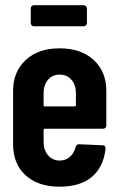

<svg xmlns="http://www.w3.org/2000/svg" viewBox="-20 -703 452 731"><path d="M298.8 -683.1Q303.7 -683.1 307.4 -679.4Q311 -675.8 311 -670.9V-615.2Q311 -610.4 307.4 -606.7Q303.7 -603 298.8 -603H108.9Q104 -603 100.6 -606.4Q97.2 -609.9 97.2 -615.2V-670.9Q97.2 -676.3 100.6 -679.7Q104 -683.1 108.9 -683.1ZM384.8 -225.1Q384.8 -219.7 381.3 -216.3Q377.9 -212.9 373 -212.9H150.9Q146 -212.9 146 -208V-163.1Q146 -131.3 163.1 -111.6Q180.2 -91.8 207 -91.8Q231 -91.8 246.8 -106.4Q262.7 -121.1 268.1 -144Q271 -153.8 280.8 -153.8L371.1 -149.9Q376.5 -149.9 379.4 -146.5Q382.3 -143.1 381.8 -137.2Q374.5 -67.4 330.1 -29.8Q285.6 7.8 207 7.8Q125 7.8 77.4 -35.6Q29.8 -79.1 29.8 -153.8V-356.9Q29.8 -429.7 77.6 -474.4Q125.5 -519 207 -519Q289.1 -519 336.9 -474.6Q384.8 -430.2 384.8 -356.9ZM207 -418.9Q179.7 -418.9 162.8 -399.2Q146 -379.4 146 -348.1V-303.2Q146 -297.9 150.9 -297.9H264.2Q269 -297.9 269 -303.2V-348.1Q269 -379.9 252 -399.4Q234.9 -418.9 207 -418.9Z"/></svg>

Font: Barlow Condensed SemiBold
Style: Regular
Weight: 600
Width: 3
Designer: Jeremy Tribby
Foundry: Tribby Type
Version: Version 1.422;hotconv 1.0.109;makeotfexe 2.5.65596